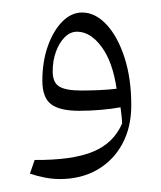

<svg xmlns="http://www.w3.org/2000/svg" viewBox="-20 -915 252 301"><path d="M73.7 -634.3Q62.4 -634.3 50.4 -636.6Q38.4 -639 26.9 -642.7L34.3 -664.2Q93.3 -663.8 125.8 -677.2Q158.3 -690.7 171.4 -721.4Q171.2 -728.2 170.5 -734Q169.8 -739.7 168.9 -746.8Q153.6 -744 137 -742.7Q120.4 -741.3 104 -741.3Q73.5 -741.3 60 -751.7Q46.4 -762 46.4 -788.6Q46.4 -818.5 55 -842.7Q63.6 -866.9 77.7 -881.2Q91.9 -895.4 108.7 -895.4Q129.2 -895.4 146.8 -876.7Q164.4 -857.9 175.1 -825.1Q185.8 -792.3 185.8 -750.1Q185.8 -715.3 171.7 -689.3Q157.5 -663.2 132.2 -648.7Q106.9 -634.3 73.7 -634.3ZM162.8 -775.9Q156.6 -818.3 139.1 -841.8Q121.6 -865.3 100.7 -865.3Q90.3 -865.3 81.6 -856.8Q73 -848.3 67.8 -834.2Q62.6 -820 62.6 -803Q62.6 -785.8 72.7 -779.5Q82.7 -773.1 107.7 -773.1Q120.4 -773.1 135 -773.7Q149.5 -774.3 162.8 -775.9Z"/></svg>

Font: Pinar DS1 Regular
Style: Regular
Weight: 400
Designer: Amin Abedi
Version: Version 3.000